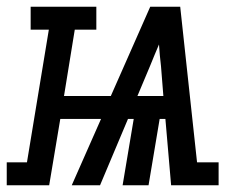

<svg xmlns="http://www.w3.org/2000/svg" viewBox="-84 -550 704 570"><path d="M-64 0V-68H-4L61 -462H7V-530H202V-462H138L106 -265H245L362 -530H451L501 -68H565V0H424L407 -197H390L357 0H280L313 -197H296L213 0H129L216 -197H95L62 0ZM324 -265H401L394 -353Q392 -370 390.5 -386Q389 -402 388 -418Q381 -402 374.5 -386Q368 -370 361 -353Z"/></svg>

Font: Iosevka Slab Extended Oblique
Style: Regular
Weight: 400
Width: 7
Italic angle: -9°
Monospace: yes
Designer: Belleve Invis
Foundry: Belleve Invis
Version: Version 11.1.0; ttfautohint (v1.8.3)